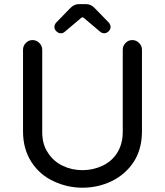

<svg xmlns="http://www.w3.org/2000/svg" viewBox="-20 -877 780 908"><path d="M237.3 -749Q237.3 -759.8 245.1 -769.5L311.5 -837.9Q330.1 -857.4 351.6 -857.4H388.7Q410.2 -857.4 428.7 -837.9L495.1 -769.5Q502.9 -759.8 502.9 -749Q502.9 -738.3 493.7 -729Q484.4 -719.7 472.7 -719.7Q461.9 -719.7 454.1 -726.6L377.9 -791Q375 -794.9 370.1 -794.9Q366.2 -794.9 362.3 -791L286.1 -726.6Q278.3 -719.7 267.6 -719.7Q255.9 -719.7 246.6 -729Q237.3 -738.3 237.3 -749ZM236.3 -18.6Q168.9 -48.8 128.9 -110.4Q88.9 -171.9 88.9 -255.9V-641.6Q88.9 -660.2 102.1 -673.8Q115.2 -687.5 133.8 -687.5Q152.3 -687.5 166 -673.8Q179.7 -660.2 179.7 -641.6V-252.9Q179.7 -193.4 207 -154.3Q232.4 -114.3 275.9 -93.3Q319.3 -72.3 370.1 -72.3Q419.9 -72.3 463.9 -92.8Q509.8 -114.3 535.2 -155.8Q560.5 -197.3 560.5 -252.9V-641.6Q560.5 -660.2 573.7 -673.8Q586.9 -687.5 605.5 -687.5Q624 -687.5 637.7 -673.8Q651.4 -660.2 651.4 -641.6V-255.9Q651.4 -169.9 610.4 -108.4Q570.3 -49.8 506.3 -19.5Q442.4 10.7 370.1 10.7Q299.8 10.7 236.3 -18.6Z"/></svg>

Font: KTXP_ComRound
Style: Medium
Weight: 500
Version: Version 1.01;May 16, 2022;FontCreator 13.0.0.2683 64-bit